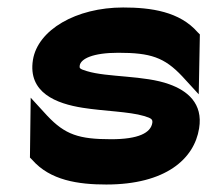

<svg xmlns="http://www.w3.org/2000/svg" viewBox="-20 -482 554 513"><path d="M68 -322C54 -234 131 -205 201 -194C257 -185 325 -184 365 -172C385 -166 388 -163 387 -154C383 -127 350 -110 277 -110C191 -110 154 -122 106 -173L62 -221L60 -61L66 -55C114 0 189 11 264 11C422 11 499 -57 512 -139C523 -206 480 -240 432 -257C366 -281 267 -275 212 -292C192 -298 192 -300 193 -307C196 -325 228 -341 296 -341C382 -341 419 -329 467 -278L511 -230L514 -390L508 -396C460 -451 384 -462 309 -462C183 -462 81 -402 68 -322Z"/></svg>

Font: Charger Sport
Style: UltObl
Weight: 1000
Designer: Jasper
Foundry: Cannot Into Space Fonts
Version: Version 1.1